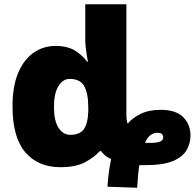

<svg xmlns="http://www.w3.org/2000/svg" viewBox="-20 -780 920 907"><path d="M627.9 106.9 487.8 102.1Q490.2 62 494.6 31.5Q499 1 504.9 -28.8Q485.4 -37.1 473.6 -48.3Q461.9 -59.6 458 -65.9H451.2Q426.3 -37.6 382.1 -13.9Q337.9 9.8 265.1 9.8Q160.2 9.8 99.6 -60.5Q39.1 -130.9 39.1 -277.8Q39.1 -372.6 65.9 -435.8Q92.8 -499 138.7 -531Q184.6 -563 242.2 -563Q301.3 -563 337.6 -538.8Q374 -514.6 391.1 -488.8H395.5Q394 -495.1 390.9 -513.2Q387.7 -531.2 385.3 -553Q382.8 -574.7 382.8 -591.8V-759.8H577.1V-234.9Q577.1 -211.4 583 -195.8Q604 -221.7 643.3 -241.5Q682.6 -261.2 738.8 -261.2Q811 -261.2 845.5 -226.6Q879.9 -191.9 879.9 -140.1Q879.9 -103 861.6 -71Q843.3 -39.1 797.4 -19.5Q751.5 0 668.9 0H638.2Q630.9 47.9 627.9 106.9ZM312 -143.1Q356.4 -143.1 375.7 -169.2Q395 -195.3 397 -253.9V-272.9Q397 -337.4 378.2 -372.3Q359.4 -407.2 309.1 -407.2Q276.9 -407.2 255.9 -373Q234.9 -338.9 234.9 -274.9Q234.9 -210 256.3 -176.5Q277.8 -143.1 312 -143.1ZM689 -105Q722.7 -105 736.8 -111.6Q751 -118.2 751 -130.9Q751 -152.8 724.1 -152.8Q703.6 -152.8 688.5 -139.6Q673.3 -126.5 665 -105Z"/></svg>

Font: Open Sans ExtraBold
Style: Regular
Weight: 800
Designer: Monotype Design Team
Foundry: Monotype Imaging Inc.
Version: Version 3.003; ttfautohint (v1.8.4)